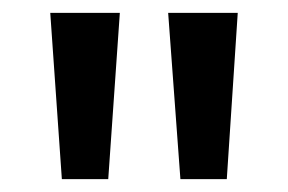

<svg xmlns="http://www.w3.org/2000/svg" viewBox="-20 -734 447 298"><path d="M166 -714 148 -456H76L58 -714ZM349 -714 332 -456H260L241 -714Z"/></svg>

Font: Noto Sans Condensed Medium
Style: Regular
Weight: 500
Width: 3
Designer: Monotype Design Team
Foundry: Monotype Imaging Inc.
Version: Version 2.013; ttfautohint (v1.8.4.7-5d5b)